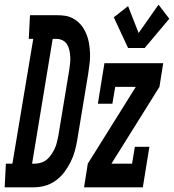

<svg xmlns="http://www.w3.org/2000/svg" viewBox="-81 -800 743 820"><path d="M-61 0 -56 -101H-28L61 -634H42L47 -735H165Q182 -735 198 -732.5Q214 -730 228.5 -722.5Q243 -715 254.5 -704.5Q266 -694 274.5 -680.5Q283 -667 289 -652Q295 -637 298 -621Q301 -605 302.5 -588Q304 -571 303.5 -554.5Q303 -538 300.5 -521Q298 -504 296 -487L249 -203Q245 -179 238.5 -155Q232 -131 220.5 -108Q209 -85 193.5 -64.5Q178 -44 156.5 -28.5Q135 -13 111 -6.5Q87 0 63 0ZM56 -101H68Q81 -101 95 -105.5Q109 -110 119.5 -119Q130 -128 138.5 -140.5Q147 -153 153 -166Q159 -179 162 -192.5Q165 -206 168 -219L215 -503Q217 -517 218.5 -531Q220 -545 219 -559Q218 -573 215 -586.5Q212 -600 205 -611Q198 -622 186 -628Q174 -634 160 -634H144ZM466 -595 405 -726 466 -774 511 -659 596 -780 642 -720 537 -595ZM278 0 294 -101 499 -429H411L399 -357H337L365 -530H616L600 -429L395 -101H483L495 -173H557L529 0Z"/></svg>

Font: Iosevka Slab Extended Oblique
Style: Bold
Weight: 700
Width: 7
Italic angle: -9°
Monospace: yes
Designer: Belleve Invis
Foundry: Belleve Invis
Version: Version 11.1.1; ttfautohint (v1.8.3)